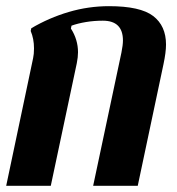

<svg xmlns="http://www.w3.org/2000/svg" viewBox="-20 -600 573 620"><path d="M86.9 -412.1Q89.8 -424.8 89.8 -443.8Q89.8 -474.6 79.1 -500L81.1 -508.8Q138.2 -542.5 201.9 -561.3Q265.6 -580.1 332 -580.1Q433.1 -580.1 474.6 -548.3Q516.1 -516.6 516.1 -456.1Q516.1 -431.2 507.8 -392.1L424.8 0H280.8L372.1 -430.2Q377 -454.6 377 -469.2Q377 -533.2 312 -533.2Q283.7 -533.2 257.3 -528.8Q231 -524.4 210.9 -517.1L209 -507.8Q231.9 -472.2 231.9 -431.2Q231.9 -415.5 228 -396L144 0H0Z"/></svg>

Font: Pattaya
Style: Regular
Weight: 400
Designer: Pablo Impallari / Thai characters Designed by Thanarat Vachiruckul and Suppakit Chalermlarp
Foundry: Pablo Impallari
Version: Version 2.000